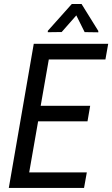

<svg xmlns="http://www.w3.org/2000/svg" viewBox="-20 -927 554 947"><path d="M464.8 -774.4V-767.6L397.5 -768.6L356.4 -851.1L284.2 -769L215.8 -768.1V-774.9L334 -907.2H382.3ZM411.6 -328.6H168L124 -76.7H408.2L394.5 0H23.4L146.5 -710.9H513.7L500 -633.8H220.7L180.7 -405.3H424.8Z"/></svg>

Font: TypoPRO Roboto
Style: Italic
Weight: 400
Italic angle: -12°
Designer: Google
Version: Version 2.136; 2016